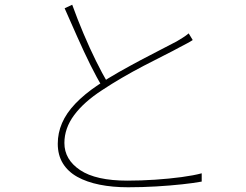

<svg xmlns="http://www.w3.org/2000/svg" viewBox="-20 -779 1040 811"><path d="M794 -610Q784 -603 770.5 -596Q757 -589 740 -580Q713 -565 673 -545Q633 -525 587 -501Q541 -477 495.5 -450.5Q450 -424 411 -398Q334 -348 293 -292.5Q252 -237 252 -175Q252 -105 318.5 -60.5Q385 -16 518 -16Q576 -16 635.5 -20Q695 -24 747 -31Q799 -38 832 -47V-12Q800 -6 749.5 -0.5Q699 5 640 8.5Q581 12 521 12Q455 12 400.5 1Q346 -10 306.5 -32Q267 -54 245.5 -89Q224 -124 224 -172Q224 -217 242 -259Q260 -301 298 -341Q336 -381 394 -420Q435 -448 482 -474.5Q529 -501 575 -525.5Q621 -550 660.5 -570Q700 -590 726 -604Q741 -613 753 -620.5Q765 -628 777 -638ZM285 -759Q307 -698 333 -636.5Q359 -575 385.5 -521.5Q412 -468 435 -429L412 -413Q389 -450 362 -504.5Q335 -559 307 -622Q279 -685 253 -744Z"/></svg>

Font: Noto Sans SC Thin Thin
Style: Regular
Weight: 250
Version: Version 2.004-H2;hotconv 1.0.118;makeotfexe 2.5.65603